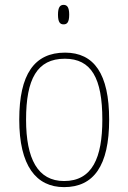

<svg xmlns="http://www.w3.org/2000/svg" viewBox="-20 -758 527 788"><path d="M241 -658C255 -658 264 -666 264 -698C264 -729 255 -738 241 -738C227 -738 218 -729 218 -698C218 -666 227 -658 241 -658ZM243 10C364 10 428 -77 428 -267C428 -455 366 -542 247 -542C121 -542 59 -453 59 -267C59 -78 128 10 243 10ZM243 -15C135 -15 87 -106 87 -267C87 -433 132 -517 246 -517C355 -517 400 -437 400 -267C400 -111 359 -15 243 -15Z"/></svg>

Font: Noto Serif SemiCondensed Thin
Style: Regular
Weight: 100
Width: 4
Designer: Monotype Design Team
Foundry: Monotype Imaging Inc.
Version: Version 2.015